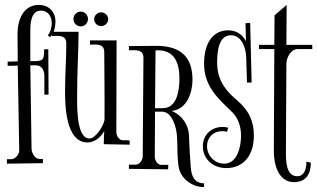

<svg xmlns="http://www.w3.org/2000/svg" viewBox="-20 -690 1287 779"><path d="M11 -423C26 -423 40 -423 52 -424L58 -81C59 -65 43 -44 25 -44H8V-26L154 -28V-45H140C121 -45 108 -71 108 -87L103 -425H126C150 -425 160 -404 160 -382V-306H177L176 -490H159C160 -441 151 -442 104 -442H103V-564C103 -593 105 -647 146 -647C175 -647 190 -623 190 -596C190 -581 185 -559 174 -547L183 -539C199 -553 205 -582 205 -602C205 -643 178 -670 137 -670C73 -670 51 -606 51 -553C51 -533 51 -513 52 -441L11 -440V-423Z M401 -105 506 -103V-120C496 -121 487 -121 477 -121C462 -122 452 -141 452 -154L453 -526H345V-509C371 -509 403 -515 403 -478C403 -403 405 -311 404 -203C397 -171 365 -128 343 -128C287 -128 293 -274 293 -311C293 -394 298 -478 299 -561H191V-544C217 -544 249 -550 249 -513C249 -450 244 -387 244 -323C244 -267 245 -112 335 -112C361 -112 386 -129 403 -158C402 -141 401 -123 401 -105ZM419 -612C419 -627 406 -640 390 -640C375 -640 362 -627 362 -612C362 -597 375 -584 390 -584C406 -584 419 -597 419 -612ZM337 -613C337 -629 324 -643 308 -643C291 -643 278 -629 278 -613C278 -596 291 -583 308 -583C324 -583 337 -596 337 -613Z M634 -21C619 -21 608 -40 608 -54L609 -237H637C679 -237 696 -172 698 -138C701 -96 698 -53 705 -12C712 30 754 69 808 69V54C769 53 757 26 754 -11C751 -53 748 -96 747 -139C745 -184 719 -222 677 -240C738 -246 761 -314 761 -366C761 -465 707 -504 613 -504C576 -504 540 -503 503 -503V-486C529 -486 562 -492 562 -455L559 -55C559 -42 547 -22 531 -22H503V-5L662 -3L663 -21ZM609 -251 611 -485C614 -486 617 -486 621 -486C690 -486 708 -431 708 -372C708 -327 700 -251 640 -251Z M995 -597 976 -596 978 -523C963 -551 938 -567 906 -567C847 -567 808 -520 808 -431C808 -337 869 -287 921 -236C942 -216 958 -183 958 -140C958 -95 943 -26 890 -26C851 -26 820 -58 820 -97C820 -133 846 -158 882 -158C888 -158 895 -157 901 -155L906 -172C899 -174 891 -175 883 -175C838 -175 803 -143 803 -97C803 -43 846 -8 898 -8C969 -8 1010 -61 1010 -139C1010 -197 992 -240 941 -284C909 -311 861 -355 861 -434C861 -479 866 -547 917 -547C961 -547 978 -494 979 -457L982 -355H1001Z M1143 -670 1094 -628 1093 -508H1031V-491H1093L1091 -75C1091 -24 1109 49 1173 49C1206 49 1241 33 1241 -30L1223 -34C1224 -10 1217 25 1186 25C1140 25 1140 -39 1140 -72L1142 -433C1143 -457 1160 -491 1188 -491H1247V-508H1142Z"/></svg>

Font: Bigelow Rules
Style: Regular
Weight: 400
Designer: Astigmatic (AOETI)
Foundry: Astigmatic (AOETI)
Version: Version 1.000